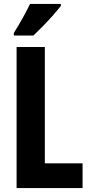

<svg xmlns="http://www.w3.org/2000/svg" viewBox="-20 -952 453 972"><path d="M64 0V-714H207V-125H398V0ZM288 -922Q274 -904 250.5 -877Q227 -850 199.5 -822Q172 -794 149 -772H50V-785Q75 -825 95.5 -862Q116 -899 132 -932H288Z"/></svg>

Font: Noto Sans Bengali ExtraCondensed
Style: Bold
Weight: 700
Width: 2
Designer: Joana Ranito - Universal Thirst; Jelle Bosma - Monotype Design Team
Foundry: Universal Thirst ehf.
Version: Version 3.000; ttfautohint (v1.8.4.7-5d5b)